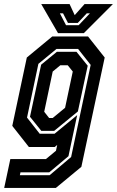

<svg xmlns="http://www.w3.org/2000/svg" viewBox="-48 -718 573 938"><path d="M-27.5 200 2.5 59H176.5L225.5 18.5L231.5 -10L219.5 0H93L12 -103L83 -437L207.5 -540H382L463.5 -437L349.5 97L225 200ZM49 138H194.5L299.5 49L395 -401L333.5 -479H228L139.5 -406L84 -143.5L146 -64.5H218.5L329 -155.5L286.5 45L192.5 124H52ZM154 -78.5 98.5 -147.5 153 -402 230 -465H325.5L380.5 -397L332.5 -173.5L216.5 -78.5ZM192 -141.5H209.5L270 -191.5L307.5 -368.5L283 -399H246.5L209.5 -368.5L168 -172ZM235.5 -556 153.5 -698H292L317 -644L365 -698H503.5L361.5 -556ZM274.5 -595H336.5L391.5 -653H376L332 -606H284L260 -653H244.5Z"/></svg>

Font: Tourney Condensed Regular
Style: Bold Italic
Weight: 700
Width: 3
Italic angle: -12°
Designer: Tyler Finck
Foundry: Etcetera Type Co
Version: Version 1.010; ttfautohint (v1.8.3)